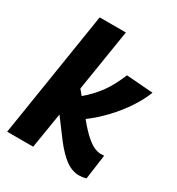

<svg xmlns="http://www.w3.org/2000/svg" viewBox="-178 -854 903 978"><g transform="rotate(30 273.5 -365.0)"><path d="M5 0 122 -740H276L218 -377L243 -347Q294 -390 328.5 -438.5Q363 -487 390 -554L547 -542Q528 -493 494 -441.5Q460 -390 415 -342Q370 -294 319 -256L325 -248Q361 -205 387.5 -182Q414 -159 434 -150Q454 -141 473 -140Q483 -140 494 -141L474 4Q453 10 433 10Q392 10 354 -17.5Q316 -45 272 -102L192 -209L158 0Z"/></g></svg>

Font: Georama
Style: Bold Italic
Weight: 700
Italic angle: -9°
Designer: Jean-Baptiste Levee
Foundry: Production Type
Version: Version 1.000